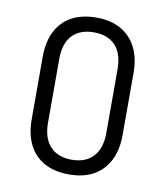

<svg xmlns="http://www.w3.org/2000/svg" viewBox="-68 -604 575 668"><g transform="rotate(10 219.5 -270.0)"><path d="M220 7Q169 7 133 -12.5Q97 -32 78 -69.5Q59 -107 59 -160V-380Q59 -433 78 -470.5Q97 -508 133 -527.5Q169 -547 220 -547Q270 -547 305.5 -527.5Q341 -508 360.5 -470.5Q380 -433 380 -380V-160Q380 -107 360.5 -69.5Q341 -32 305.5 -12.5Q270 7 220 7ZM220 -45Q269 -45 296 -74Q323 -103 323 -158V-382Q323 -438 296 -466.5Q269 -495 220 -495Q171 -495 144 -466.5Q117 -438 117 -382V-158Q117 -103 144 -74Q171 -45 220 -45Z"/></g></svg>

Font: Pathway Extreme Condensed Thin
Style: Regular
Weight: 250
Width: 3
Version: Version 1.001;gftools[0.9.26]